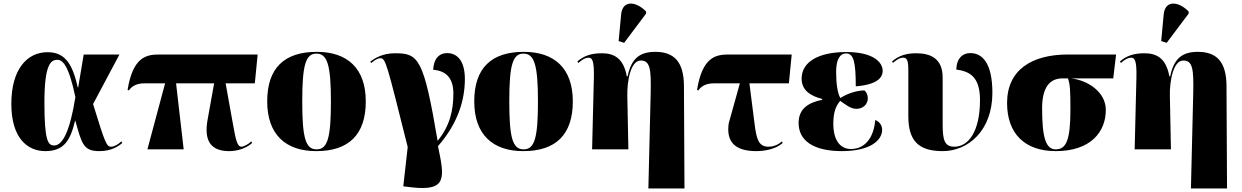

<svg xmlns="http://www.w3.org/2000/svg" viewBox="-20 -844 7018 1085"><path d="M236 10C340 10 377 -48 404 -161H406C442 -33 450 10 541 10C609 10 648 -16 671 -36L666 -45C645 -26 625 -15 608 -15C581 -15 573 -39 506 -256L655 -536H453L422 -351H419C386 -504 333 -549 248 -549C135 -549 44 -455 44 -257C44 -65 134 10 236 10ZM286 -22C251 -22 231 -49 231 -264C231 -476 265 -506 304 -506C331 -506 367 -483 406 -295C375 -102 334 -22 286 -22Z M813 0H1018L975 -373H1190L1153 -167C1131 -45 1174 10 1275 10C1312 10 1364 0 1405 -36L1400 -45C1387 -31 1358 -15 1345 -15C1319 -15 1312 -58 1296 -145L1255 -373H1420L1436 -536H879C806 -536 731 -521 701 -336L708 -333C728 -361 757 -373 796 -373H913Z M1767 10C1951 10 2047 -83 2047 -271C2047 -459 1942 -551 1770 -551C1586 -551 1490 -459 1490 -271C1490 -83 1595 10 1767 10ZM1769 0C1707 0 1688 -64 1688 -271C1688 -476 1707 -541 1768 -541C1830 -541 1850 -476 1850 -271C1850 -64 1831 0 1769 0Z M2310 215C2508 237 2492 158 2455 -18C2569 -148 2607 -280 2607 -398C2607 -490 2571 -544 2506 -544C2468 -544 2432 -520 2428 -450C2493 -444 2542 -411 2542 -316C2542 -226 2525 -136 2453 -48C2374 -516 2345 -543 2212 -543C2141 -543 2097 -515 2072 -495L2078 -488C2102 -509 2118 -515 2130 -515C2160 -515 2167 -479 2284 -13L2259 209Z M2937 10C3121 10 3217 -83 3217 -271C3217 -459 3112 -551 2940 -551C2756 -551 2660 -459 2660 -271C2660 -83 2765 10 2937 10ZM2939 0C2877 0 2858 -64 2858 -271C2858 -476 2877 -541 2938 -541C3000 -541 3020 -476 3020 -271C3020 -64 3001 0 2939 0Z M3507 -602 3631 -767V-779C3576 -836 3498 -847 3490 -762L3476 -612ZM3644 221H3848L3845 -360C3844 -494 3790 -551 3683 -551C3595 -551 3547 -513 3527 -413H3522C3503 -519 3446 -543 3381 -543C3322 -543 3280 -529 3243 -497L3248 -488C3274 -511 3290 -518 3306 -518C3327 -518 3338 -501 3336 -406L3326 0H3531L3525 -301C3523 -380 3542 -502 3601 -502C3654 -502 3660 -453 3657 -317Z M3926 -333C3946 -361 3975 -373 4014 -373H4161L4098 -147C4083 -44 4132 10 4253 10C4300 10 4362 0 4403 -36L4398 -45C4385 -31 4356 -15 4323 -15C4267 -15 4255 -57 4244 -145L4215 -373H4438L4454 -536H4097C4024 -536 3949 -521 3919 -336Z M4738 10C4902 10 4965 -54 4965 -110C4965 -133 4953 -155 4926 -166C4918 -66 4868 -2 4789 -2C4718 -2 4689 -67 4689 -143C4689 -215 4706 -248 4728 -274C4758 -254 4785 -229 4820 -229C4857 -229 4884 -255 4884 -288C4884 -310 4876 -323 4865 -333C4825 -333 4770 -317 4729 -290C4713 -316 4705 -373 4705 -437C4705 -506 4725 -542 4762 -542C4804 -542 4816 -493 4816 -356C4937 -366 4968 -405 4968 -444C4968 -492 4915 -550 4763 -550C4603 -550 4510 -493 4510 -400C4510 -336 4557 -302 4626 -285V-280C4547 -264 4493 -229 4493 -149C4493 -49 4577 10 4738 10Z M5307 10C5453 10 5588 -108 5588 -319C5588 -490 5530 -544 5463 -544C5421 -544 5386 -516 5384 -451C5453 -441 5518 -417 5518 -279C5518 -101 5453 -15 5373 -15C5317 -15 5307 -53 5307 -144V-406C5307 -513 5239 -543 5158 -543C5099 -543 5059 -529 5021 -497L5026 -489C5056 -513 5068 -518 5084 -518C5105 -518 5113 -503 5113 -446V-188C5113 -52 5167 10 5307 10Z M5946 10C6144 10 6229 -99 6229 -223C6229 -324 6127 -391 6032 -401H6271L6287 -536H6015C5809 -536 5671 -448 5671 -262C5671 -90 5770 10 5946 10ZM5946 0C5890 0 5869 -66 5869 -232C5869 -353 5914 -401 5984 -401H6015C6027 -369 6029 -330 6029 -225C6029 -49 6004 0 5946 0Z M6573 -602 6697 -767V-779C6642 -836 6564 -847 6556 -762L6542 -612ZM6710 221H6914L6911 -360C6910 -494 6856 -551 6749 -551C6661 -551 6613 -513 6593 -413H6588C6569 -519 6512 -543 6447 -543C6388 -543 6346 -529 6309 -497L6314 -488C6340 -511 6356 -518 6372 -518C6393 -518 6404 -501 6402 -406L6392 0H6597L6591 -301C6589 -380 6608 -502 6667 -502C6720 -502 6726 -453 6723 -317Z"/></svg>

Font: Noto Serif Display Black
Style: Regular
Weight: 900
Designer: Monotype Design Team
Foundry: Monotype Imaging Inc.
Version: Version 2.009